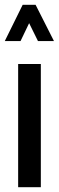

<svg xmlns="http://www.w3.org/2000/svg" viewBox="-36 -784 246 804"><path d="M-16 -612 59 -764H113L190 -612H123L86 -687L50 -612ZM40 0V-516H135V0Z"/></svg>

Font: Stick No Bills SemiBold
Style: Regular
Weight: 600
Designer: Kosala Senevirathne, Siva Puranthara, Lasantha Premarathna, Tharique Azeez
Foundry: mooniak
Version: Version 2.000